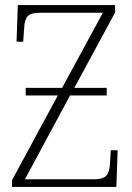

<svg xmlns="http://www.w3.org/2000/svg" viewBox="-20 -734 519 754"><path d="M27 0V-26L207 -359H81V-389H224L384 -684H139Q100 -684 88 -669.5Q76 -655 75 -624L71 -570H45L50 -714H432V-685L272 -389H399V-359H255L78 -30H350Q384 -30 397 -43.5Q410 -57 412 -92L415 -144H442L437 0Z"/></svg>

Font: Noto Serif SemiCondensed ExtraLight
Style: Regular
Weight: 200
Width: 4
Designer: Monotype Design Team
Foundry: Monotype Imaging Inc.
Version: Version 2.014